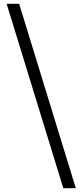

<svg xmlns="http://www.w3.org/2000/svg" viewBox="-20 -814 432 1013"><path d="M314 179H380L81 -794H15Z"/></svg>

Font: Noto Sans CJK SC
Style: Regular
Weight: 400
Designer: Ryoko NISHIZUKA 西塚涼子 (kana, bopomofo & ideographs); Paul D. Hunt (Latin, Greek & Cyrillic); Sandoll Communications 산돌커뮤니
Foundry: Adobe
Version: Version 2.004;hotconv 1.0.118;makeotfexe 2.5.65603